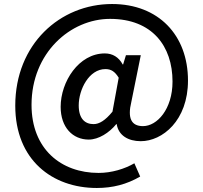

<svg xmlns="http://www.w3.org/2000/svg" viewBox="-20 -755 1012 956"><path d="M462 181C541 181 611 163 678 124L649 58C601 86 536 106 471 106C284 106 137 -13 137 -233C137 -492 331 -661 528 -661C738 -661 839 -525 839 -349C839 -211 762 -127 692 -127C634 -127 614 -166 634 -248L681 -480H607L593 -434H591C571 -471 540 -489 502 -489C372 -489 282 -348 282 -223C282 -121 342 -60 422 -60C471 -60 524 -94 559 -137H561C570 -80 619 -52 681 -52C788 -52 916 -154 916 -354C916 -580 769 -735 538 -735C279 -735 56 -535 56 -229C56 41 240 181 462 181ZM446 -137C403 -137 372 -164 372 -230C372 -309 423 -411 505 -411C533 -411 552 -399 571 -368L540 -199C504 -155 474 -137 446 -137Z"/></svg>

Font: Noto Sans CJK TC Medium
Style: Regular
Weight: 500
Designer: Ryoko NISHIZUKA 西塚涼子 (kana, bopomofo & ideographs); Paul D. Hunt (Latin, Greek & Cyrillic); Sandoll Communications 산돌커뮤니
Foundry: Adobe
Version: Version 2.004;hotconv 1.0.118;makeotfexe 2.5.65603